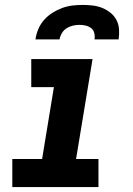

<svg xmlns="http://www.w3.org/2000/svg" viewBox="-20 -760 540 780"><path d="M30 0V-114H151L199 -406H107V-520H356L289 -114H380V0ZM124 -600Q127 -621 135.5 -641.5Q144 -662 159 -679Q174 -696 193 -708Q212 -720 232.5 -727.5Q253 -735 274 -737.5Q295 -740 316 -740Q337 -740 357.5 -737.5Q378 -735 396 -727.5Q414 -720 429 -708Q444 -696 453 -679Q462 -662 463.5 -641.5Q465 -621 462 -600H364Q366 -613 363 -625.5Q360 -638 350.5 -645.5Q341 -653 328.5 -656Q316 -659 303 -659Q290 -659 276.5 -656Q263 -653 251 -645.5Q239 -638 231.5 -625.5Q224 -613 222 -600Z"/></svg>

Font: Iosevka SS04 Heavy
Style: Italic
Weight: 900
Italic angle: -9°
Monospace: yes
Designer: Belleve Invis
Foundry: Belleve Invis
Version: Version 19.0.0; ttfautohint (v1.8.4)